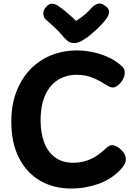

<svg xmlns="http://www.w3.org/2000/svg" viewBox="-20 -1073 792 1115"><path d="M677.1 -698.1Q683.1 -694.1 693.7 -681.9Q704.3 -669.8 704.3 -652.4Q704.3 -629.3 692.4 -609.4Q680.4 -589.4 664.3 -577.1Q648.2 -564.8 636.7 -564.8Q624.1 -564.8 613 -570.8Q601.9 -576.8 593.9 -581.8Q561.1 -602.6 533.9 -614.9Q506.7 -627.3 480.8 -633.1Q454.9 -638.8 425.1 -638.8Q365.1 -638.8 317.4 -609.4Q269.7 -580 242.7 -520.8Q215.7 -461.6 215.7 -373.1Q215.7 -302.4 236.1 -247Q256.6 -191.6 298.8 -159.8Q341.1 -128 404.7 -128Q443.2 -128 475.7 -137.7Q508.2 -147.4 537.5 -165.9Q566.8 -184.4 595 -211.4Q603.8 -219.7 612.3 -224.8Q620.8 -230 630.8 -230Q645.7 -230 664 -218.7Q682.3 -207.3 696.5 -188.8Q710.7 -170.2 710.7 -148.9Q710.7 -131.2 700.3 -114.5Q690 -97.8 673 -80.8Q621 -28.9 546.2 -3.4Q471.4 22 396.1 22Q291 22 212.3 -24Q133.6 -70 89.6 -157Q45.7 -244 45.7 -367Q45.7 -462 74.2 -538Q102.7 -614 153.7 -668Q204.8 -722 274.5 -751Q344.2 -780 426.7 -780Q467.7 -780 511.6 -771.6Q555.4 -763.2 598.2 -745.5Q640.9 -727.8 677.1 -698.1ZM513.7 -1029.3Q525.9 -1043.1 545.2 -1050.3Q564.4 -1057.6 587.2 -1042Q609.9 -1027.3 612.7 -1010.6Q615.4 -993.9 604.7 -975.2Q591.8 -953.7 569.9 -930.9Q548 -908.1 525.3 -888.1Q502.7 -868 485.7 -855.7Q465.7 -841.7 448.4 -832.5Q431.2 -823.3 410.1 -823.3Q388.4 -823.3 374.9 -833.7Q361.3 -844 349.4 -857.7Q329.8 -881.9 304.3 -906.7Q278.9 -931.4 245.7 -959.8Q232.1 -972.1 231.6 -993.4Q231.1 -1014.7 248.1 -1033.4Q266.1 -1053 283.3 -1051.4Q300.4 -1049.9 315 -1040.8Q339.4 -1024.8 370.2 -998.6Q401 -972.4 422.2 -951.8Q439 -962.6 454.6 -974.1Q470.1 -985.7 484.9 -999.6Q499.7 -1013.6 513.7 -1029.3Z"/></svg>

Font: Playpen Sans Arabic
Style: Regular
Weight: 400
Designer: Azza Alameddine, Laura Meseguer, Veronika Burian, José Scaglione
Foundry: TypeTogether
Version: Version 2.000